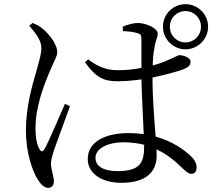

<svg xmlns="http://www.w3.org/2000/svg" viewBox="-20 -848 1040 919"><path d="M760 -720C760 -661 808 -612 868 -612C927 -612 976 -661 976 -720C976 -780 927 -828 868 -828C808 -828 760 -780 760 -720ZM793 -720C793 -762 826 -795 868 -795C909 -795 942 -762 942 -720C942 -678 909 -645 868 -645C826 -645 793 -678 793 -720ZM120 -725C155 -684 179 -652 178 -616C177 -583 165 -548 152 -500C135 -440 104 -340 104 -221C104 -120 135 -27 162 13C176 35 192 51 210 51C228 51 238 39 238 20C238 -4 224 -35 224 -66C224 -82 230 -103 240 -134C253 -171 296 -287 315 -340L291 -351C268 -301 213 -167 192 -133C183 -120 175 -122 169 -134C158 -154 150 -182 150 -234C150 -339 191 -442 215 -499C239 -558 254 -577 254 -598C254 -641 207 -692 187 -708C169 -724 159 -728 136 -738ZM670 -155V-150C670 -69 651 -29 542 -29C482 -29 437 -48 437 -93C437 -141 505 -167 567 -167C605 -167 639 -163 670 -155ZM569 -699C596 -698 620 -695 639 -689C653 -685 657 -680 657 -657V-523C622 -516 583 -512 542 -512C485 -512 442 -533 402 -564L387 -550C441 -473 482 -459 544 -459C581 -459 619 -463 657 -468C659 -382 665 -277 668 -206C646 -209 622 -211 596 -211C488 -211 400 -172 400 -87C400 -15 471 27 560 27C683 27 730 -28 730 -104L729 -133C776 -112 814 -81 850 -46C869 -28 881 -16 896 -16C913 -16 921 -28 921 -48C921 -67 910 -86 890 -104C859 -132 806 -172 725 -194C719 -271 710 -373 710 -477C768 -489 818 -503 846 -512C879 -524 892 -533 892 -552C892 -572 860 -583 840 -584C831 -584 818 -574 776 -557C761 -550 739 -542 711 -535C712 -567 714 -595 719 -618C726 -662 735 -668 735 -688C735 -711 682 -738 639 -738C618 -738 587 -729 567 -720Z"/></svg>

Font: Harano Aji Mincho TW
Style: Regular
Weight: 400
Foundry: Masamichi Hosoda
Version: HaranoAjiMinchoTW-Regular version 20230610;ttx 4.39.4